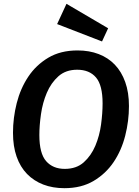

<svg xmlns="http://www.w3.org/2000/svg" viewBox="-20 -970 729 1005"><path d="M655 -415Q655 -337 635.5 -260Q616 -183 575 -122Q534 -61 470 -23Q406 15 317 15Q256 15 206.5 -4Q157 -23 121.5 -59.5Q86 -96 67 -150Q48 -204 48 -275Q48 -353 67.5 -430Q87 -507 128 -568.5Q169 -630 233 -668Q297 -706 386 -706Q447 -706 496.5 -687Q546 -668 581 -631.5Q616 -595 635.5 -540.5Q655 -486 655 -415ZM319 -86Q380 -86 418.5 -120.5Q457 -155 479 -207Q501 -259 509 -318.5Q517 -378 517 -429Q517 -524 482.5 -564.5Q448 -605 384 -605Q324 -605 285.5 -570.5Q247 -536 225 -484Q203 -432 194.5 -372.5Q186 -313 186 -263Q186 -167 221.5 -126.5Q257 -86 319 -86ZM514 -753 279 -844 328 -950 546 -822Z"/></svg>

Font: Xgbmvzvtohvqztyvzapvmeyoton
Style: Regular
Weight: 500
Italic angle: -8°
Designer: Carrois Corporate & Edenspiekermann
Foundry: Carrois Corporate GbR & Edenspiekermann AG
Version: Version 2.001